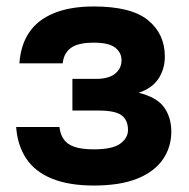

<svg xmlns="http://www.w3.org/2000/svg" viewBox="-20 -562 584 594"><path d="M270 12Q194 12 141.5 -9Q89 -30 61.5 -71Q34 -112 30 -169H164Q166 -148 176.5 -132Q187 -116 209.5 -108Q232 -100 270 -100Q328 -100 352 -117.5Q376 -135 376 -160Q376 -190 356.5 -205Q337 -220 285 -220H204V-318H278Q316 -318 336 -334Q356 -350 356 -376Q356 -399 336.5 -414.5Q317 -430 270 -430Q221 -430 199 -413.5Q177 -397 174 -366H40Q44 -423 70.5 -462Q97 -501 147.5 -521.5Q198 -542 270 -542Q386 -542 438 -499.5Q490 -457 490 -387Q490 -349 470.5 -319Q451 -289 409 -275Q466 -261 488 -229.5Q510 -198 510 -155Q510 -107 484 -69Q458 -31 405 -9.5Q352 12 270 12Z"/></svg>

Font: Golos Text SemiBold
Style: Regular
Weight: 600
Designer: A.Korolkova, Vitaly Kuzmin
Foundry: ParaType Ltd
Version: Version 2.004